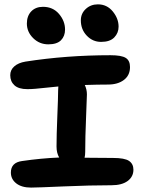

<svg xmlns="http://www.w3.org/2000/svg" viewBox="-20 -913 649 879"><path d="M442.9 -721.2Q404.3 -721.2 377.2 -749.8Q350.1 -778.3 350.1 -819.8Q350.1 -851.1 372.8 -872.1Q395.5 -893.1 428.2 -893.1Q469.7 -893.1 496.3 -860.6Q522.9 -828.1 522.9 -791Q522.9 -762.2 503.2 -741.7Q483.4 -721.2 442.9 -721.2ZM201.2 -710Q160.6 -710 131.8 -738.5Q103 -767.1 103 -805.2Q103 -839.8 123 -860.8Q143.1 -881.8 176.8 -881.8Q222.2 -881.8 250 -849.4Q277.8 -816.9 277.8 -777.8Q277.8 -747.6 259.3 -728.8Q240.7 -710 201.2 -710ZM122.1 -54.2Q79.1 -54.2 54.4 -73.5Q29.8 -92.8 29.8 -123Q29.8 -168.9 81.1 -175.8Q168.5 -188.5 251 -191.9Q238.8 -212.4 238.8 -242.2Q238.8 -292.5 242.4 -379.9Q246.1 -467.3 246.1 -498Q246.1 -501.5 246.6 -507.8Q247.1 -514.2 247.1 -517.1Q225.6 -515.1 193.6 -511.7Q161.6 -508.3 142.3 -506.6Q123 -504.9 105 -504.9Q65.4 -504.9 46.1 -522.5Q26.9 -540 26.9 -568.8Q26.9 -592.8 45.4 -609.1Q64 -625.5 96.2 -630.9Q284.2 -660.2 485.8 -660.2Q536.1 -660.2 555.7 -647.9Q575.2 -635.7 575.2 -606Q575.2 -568.4 547.4 -547.1Q519.5 -525.9 474.1 -525.9Q429.7 -525.9 368.2 -523.9Q377.9 -503.4 377.9 -481Q377.9 -464.8 374 -375Q370.1 -285.2 370.1 -217.8Q370.1 -202.6 367.2 -190.9Q385.7 -190.9 428.7 -190.4Q471.7 -189.9 497.1 -189.9Q550.8 -189.9 570.8 -176.3Q590.8 -162.6 590.8 -136.2Q590.8 -104 564.5 -84.5Q538.1 -64.9 490.2 -64.9Q394.5 -64.9 271.5 -59.6Q148.4 -54.2 122.1 -54.2Z"/></svg>

Font: Shantell Sans Irregular Bouncy
Style: Regular
Weight: 600
Designer: Stephen Nixon, Anya Danilova, Shantell Martin
Foundry: Arrow Type
Version: Version 1.006;[9816181b4]